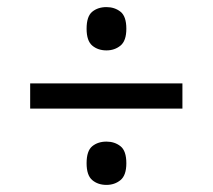

<svg xmlns="http://www.w3.org/2000/svg" viewBox="-20 -628 599 541"><path d="M280 -486Q256 -486 240 -499.5Q224 -513 224 -547Q224 -582 240 -595Q256 -608 280 -608Q303 -608 319.5 -595Q336 -582 336 -547Q336 -513 319.5 -499.5Q303 -486 280 -486ZM65 -322V-393H494V-322ZM280 -107Q256 -107 240 -120.5Q224 -134 224 -168Q224 -203 240 -216Q256 -229 280 -229Q303 -229 319.5 -216Q336 -203 336 -168Q336 -134 319.5 -120.5Q303 -107 280 -107Z"/></svg>

Font: Noto Serif
Style: Bold Italic
Weight: 700
Italic angle: -12°
Designer: Monotype Design Team
Foundry: Monotype Imaging Inc.
Version: Version 2.013